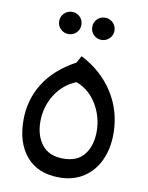

<svg xmlns="http://www.w3.org/2000/svg" viewBox="-86 -811 681 886"><g transform="rotate(10 255.0 -367.5)"><path d="M45 -218Q45 -314 93.5 -391.5Q142 -469 240 -522L258 -555Q356 -505 410.5 -419Q465 -333 465 -228Q465 -158 440 -103.5Q415 -49 367 -17.5Q319 14 253 14Q153 14 99 -49Q45 -112 45 -218ZM387 -225Q387 -293 352 -351.5Q317 -410 256 -433Q195 -409 159 -352Q123 -295 123 -225Q123 -160 156 -117.5Q189 -75 256 -75Q323 -75 355 -117Q387 -159 387 -225ZM128 -697Q128 -719 143.5 -734Q159 -749 180 -749Q202 -749 217 -734Q232 -719 232 -697Q232 -675 217 -660Q202 -645 180 -645Q159 -645 143.5 -660Q128 -675 128 -697ZM283 -697Q283 -719 298 -734Q313 -749 335 -749Q356 -749 371.5 -734Q387 -719 387 -697Q387 -675 371.5 -660Q356 -645 335 -645Q313 -645 298 -660Q283 -675 283 -697Z"/></g></svg>

Font: FiraGO
Style: Regular
Weight: 400
Designer: bBox Type
Foundry: bBox Type GmbH
Version: Version 1.001;April 20, 2020;FontCreator 12.0.0.2555 64-bit